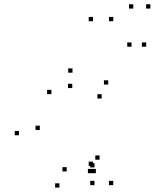

<svg xmlns="http://www.w3.org/2000/svg" viewBox="-20 -854 722 896"><path d="M257.3 21.5V1.5H237.3V21.5ZM410.2 -45.8V-65.8H390.2V-45.8ZM427.3 -45.8V-65.8H407.3V-45.8ZM444.7 -108.7V-128.7H424.7V-108.7ZM291.3 -54V-74H271.3V-54ZM165.8 -247.5V-267.5H145.8V-247.5ZM219.8 -414.8V-434.8H199.8V-414.8ZM317.2 -443V-463H297.2V-443ZM454.5 -394.3V-414.3H434.5V-394.3ZM485 -459.3V-479.3H465V-459.3ZM318.3 -514.8V-534.8H298.3V-514.8ZM68.8 -222.7V-242.7H48.8V-222.7ZM421 -72.7V-92.7H401V-72.7ZM421 10V-10H401V10ZM508.5 10V-10H488.5V10ZM508.5 -755V-775H488.5V-755ZM414 -755V-775H394V-755ZM414 -79.7V-99.7H394V-79.7ZM662.2 -636V-656H642.2V-636ZM681.8 -814V-834H661.8V-814ZM602 -814V-834H582V-814ZM593.8 -636V-656H573.8V-636Z"/></svg>

Font: Monaspace Argon Dots Var
Style: Regular
Weight: 400
Designer: Riley Cran and the Lettermatic Team
Version: Version 1.100 (Monaspace Argon Dots)